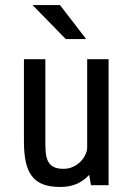

<svg xmlns="http://www.w3.org/2000/svg" viewBox="-20 -735 531 762"><path d="M341 0 334 -41Q313 -18 285 -5.5Q257 7 219 7Q177 7 149.5 -4Q122 -15 105.5 -37.5Q89 -60 82 -94Q75 -128 75 -174V-500H160V-164Q160 -140 162.5 -122Q165 -104 173 -91Q181 -78 195 -71.5Q209 -65 232 -65Q253 -65 270 -73Q287 -81 299 -93Q311 -105 318 -119.5Q325 -134 326 -147V-500H411V0ZM241 -580 109 -715H218L322 -580Z"/></svg>

Font: Share
Style: Regular
Weight: 400
Designer: Ralph du Carrois
Version: Version 1.001